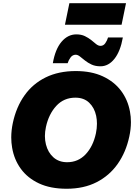

<svg xmlns="http://www.w3.org/2000/svg" viewBox="-20 -1177 852 1212"><path d="M400.5 14.5Q298.5 14.5 226.2 -19.2Q154 -53 111.5 -111.5Q69 -170 56.5 -245Q51 -276.5 51 -309.5Q51 -354 61 -401Q82.5 -501.5 134.8 -575Q187 -648.5 268.5 -688.5Q350 -728.5 458.5 -728.5Q557 -728.5 628.8 -695.2Q700.5 -662 743.8 -604.5Q787 -547 800.5 -472.5Q806.5 -440.5 806.5 -406.5Q806.5 -361.5 796 -314Q775 -216.5 723 -142.5Q671 -68.5 590 -27Q509 14.5 400.5 14.5ZM404 -153Q473.5 -153 520.8 -203.2Q568 -253.5 585.5 -335.5Q592 -367 592 -396Q592 -422 587 -446Q576 -497 542.8 -528.8Q509.5 -560.5 456 -560.5Q383 -560.5 335.2 -508.5Q287.5 -456.5 270 -375.5Q263.5 -345.5 263.5 -318Q263.5 -290.5 270 -265Q283 -214 317.5 -183.5Q352 -153 404 -153ZM614 -758.5Q582 -758.5 558.2 -769.5Q534.5 -780.5 516.5 -795Q498.5 -809.5 484.5 -820.5Q470.5 -831.5 458 -831.5Q438 -831.5 425.2 -814Q412.5 -796.5 407 -778H313.5Q328.5 -866 368.2 -913Q408 -960 462 -960Q493 -960 515.8 -949Q538.5 -938 556 -924Q573 -909.5 587 -898.5Q601 -887.5 614.5 -887.5Q633.5 -887.5 645.2 -905Q657 -922.5 662 -940.5H755.5Q740 -853 702.5 -805.8Q665 -758.5 614 -758.5ZM390 -1021 418 -1157H775.5L747.5 -1021Z"/></svg>

Font: Heraclito ExtraBold
Style: Italic
Weight: 800
Italic angle: -12°
Designer: Kostas Bartsokas (font) & Cristiano Sobral (main changes)
Foundry: Kostas Bartsokas (font) & Cristiano Sobral (main changes)
Version: Version 1.00;July 8, 2020;FontCreator 13.0.0.2655 64-bit